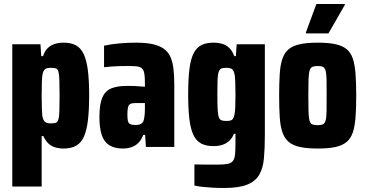

<svg xmlns="http://www.w3.org/2000/svg" viewBox="-20 -730 1818 954"><path d="M41 197V-510H181L185 -451H194Q202 -476 216.5 -490.5Q231 -505 251.5 -511.5Q272 -518 296 -518Q333 -518 357 -505Q381 -492 395.5 -462Q410 -432 416.5 -381.5Q423 -331 423 -256Q423 -184 417 -133.5Q411 -83 397.5 -52Q384 -21 359 -6.5Q334 8 296 8Q272 8 252 1.5Q232 -5 218.5 -19Q205 -33 195 -54H187V197ZM231 -117Q247 -117 256 -119.5Q265 -122 269.5 -135Q274 -148 275 -176Q276 -204 276 -255Q276 -306 275 -334Q274 -362 270 -375Q266 -388 256.5 -390.5Q247 -393 231 -393Q213 -393 204 -386.5Q195 -380 191 -359Q189 -349 188 -324Q187 -299 187 -255Q187 -214 188 -189Q189 -164 190 -156Q194 -132 203.5 -124.5Q213 -117 231 -117Z M590 8Q549 8 523 -8.5Q497 -25 485.5 -59.5Q474 -94 474 -148Q474 -211 488 -244.5Q502 -278 532 -290.5Q562 -303 609 -303Q618 -303 628.5 -303Q639 -303 650 -302.5Q661 -302 673.5 -301Q686 -300 700 -299V-322Q700 -351 696.5 -367.5Q693 -384 684 -391.5Q675 -399 657 -400.5Q639 -402 611 -402Q592 -402 572.5 -401.5Q553 -401 534.5 -399.5Q516 -398 497 -396V-503Q534 -511 574 -514.5Q614 -518 656 -518Q704 -518 737 -511Q770 -504 792 -489Q814 -474 825.5 -450Q837 -426 841.5 -391.5Q846 -357 846 -310V0H705L701 -60H692Q683 -36 668.5 -21Q654 -6 634 1Q614 8 590 8ZM653 -109Q664 -109 671.5 -111Q679 -113 684.5 -117.5Q690 -122 693 -129Q696 -138 698 -153.5Q700 -169 700 -190V-218H653Q636 -218 627.5 -213.5Q619 -209 616 -196.5Q613 -184 613 -161Q613 -140 615.5 -129Q618 -118 627 -113.5Q636 -109 653 -109Z M1094 204Q1063 204 1036 202.5Q1009 201 986.5 198.5Q964 196 946 192V87Q964 87 981 87.5Q998 88 1017 88Q1036 88 1057 88Q1091 88 1110 84.5Q1129 81 1137.5 69.5Q1146 58 1148 36Q1150 14 1150 -23V-65H1142Q1134 -44 1119.5 -30.5Q1105 -17 1085.5 -10.5Q1066 -4 1041 -4Q1004 -4 979.5 -17Q955 -30 941 -59.5Q927 -89 921 -138.5Q915 -188 915 -261Q915 -339 921.5 -389Q928 -439 943 -467Q958 -495 982 -506.5Q1006 -518 1041 -518Q1065 -518 1085 -512Q1105 -506 1120 -491Q1135 -476 1144 -451H1152L1156 -510H1296V-60Q1296 6 1291.5 56Q1287 106 1268 138.5Q1249 171 1208 187.5Q1167 204 1094 204ZM1106 -129Q1125 -129 1133 -135Q1141 -141 1145 -161Q1148 -173 1149 -198Q1150 -223 1150 -261Q1150 -295 1149 -319Q1148 -343 1147 -353Q1143 -377 1134.5 -385Q1126 -393 1106 -393Q1089 -393 1080.5 -390Q1072 -387 1067 -374Q1062 -361 1061 -334.5Q1060 -308 1060 -261Q1060 -214 1061.5 -186.5Q1063 -159 1067.5 -147Q1072 -135 1081 -132Q1090 -129 1106 -129Z M1559 8Q1506 8 1471 0.5Q1436 -7 1415 -24.5Q1394 -42 1383.5 -72Q1373 -102 1370 -147Q1367 -192 1367 -255Q1367 -318 1370 -363.5Q1373 -409 1383.5 -439Q1394 -469 1415 -486Q1436 -503 1471 -510.5Q1506 -518 1559 -518Q1612 -518 1646.5 -510.5Q1681 -503 1702 -486Q1723 -469 1733 -439Q1743 -409 1746.5 -363.5Q1750 -318 1750 -255Q1750 -192 1746.5 -147Q1743 -102 1733 -72Q1723 -42 1702 -24.5Q1681 -7 1646.5 0.5Q1612 8 1559 8ZM1558 -108Q1575 -108 1584 -112Q1593 -116 1597.5 -130Q1602 -144 1602.5 -174Q1603 -204 1603 -255Q1603 -306 1602.5 -335.5Q1602 -365 1597.5 -379.5Q1593 -394 1584 -398Q1575 -402 1558 -402Q1542 -402 1532.5 -398Q1523 -394 1518.5 -379.5Q1514 -365 1513 -335.5Q1512 -306 1512 -255Q1512 -204 1513 -174Q1514 -144 1518 -130Q1522 -116 1532 -112Q1542 -108 1558 -108ZM1500 -564V-569L1552 -710H1693V-705L1612 -564Z"/></svg>

Font: Saira Condensed ExtraBold
Style: Regular
Weight: 800
Width: 3
Designer: Hector Gatti with collaboration of the Omnibus-Type team
Foundry: Omnibus-Type
Version: Version 1.101